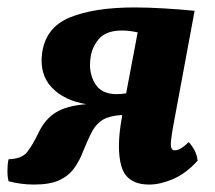

<svg xmlns="http://www.w3.org/2000/svg" viewBox="-38 -487 577 516"><path d="M53 9Q35 9 17 6.5Q-1 4 -15 0Q-18 -11 -18 -28.5Q-18 -46 -15 -59Q21 -60 35.5 -79Q50 -98 65 -129Q82 -166 111.5 -184.5Q141 -203 194 -207Q134 -217 101 -252Q68 -287 75 -343Q84 -413 149.5 -440Q215 -467 324 -467Q359 -467 401.5 -464.5Q444 -462 485 -458L431 -167Q421 -115 421 -99Q421 -83 432 -83Q440 -83 449.5 -89Q459 -95 469 -105Q478 -96 485 -82.5Q492 -69 493 -55Q461 -20 426.5 -5.5Q392 9 363 9Q303 9 288.5 -39.5Q274 -88 290 -174V-178Q257 -176 239 -165.5Q221 -155 210 -134.5Q199 -114 186 -82Q176 -55 161 -34.5Q146 -14 121 -2.5Q96 9 53 9ZM205 -329Q200 -292 217 -263Q234 -234 275 -234Q286 -234 301 -236L332 -400Q323 -402 312 -403.5Q301 -405 290 -405Q247 -405 227.5 -382Q208 -359 205 -329Z"/></svg>

Font: Vollkorn
Style: Bold Italic
Weight: 700
Italic angle: -11°
Designer: Friedrich Althausen
Foundry: Friedrich Althausen
Version: Version 5.000; ttfautohint (v1.8.3)